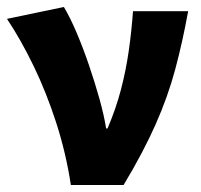

<svg xmlns="http://www.w3.org/2000/svg" viewBox="-23 -530 575 550"><path d="M180 0Q166 -92 138 -178.5Q110 -265 73.5 -340.5Q37 -416 -3 -476L160 -510Q179 -478 197.5 -434Q216 -390 232.5 -341.5Q249 -293 262 -246.5Q275 -200 281 -162H285Q309 -218 323.5 -273.5Q338 -329 346 -385.5Q354 -442 358 -498H516Q500 -410 479 -331.5Q458 -253 422.5 -173Q387 -93 331 0Z"/></svg>

Font: Source Sans 3 ExtraBold
Style: Regular
Weight: 800
Designer: Paul D. Hunt
Foundry: Adobe
Version: Version 3.052;hotconv 1.1.0;makeotfexe 2.6.0